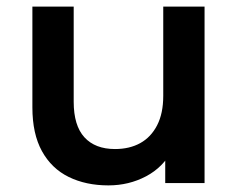

<svg xmlns="http://www.w3.org/2000/svg" viewBox="-20 -554 721 581"><path d="M308 7Q240 7 188 -18.5Q136 -44 107 -96.5Q78 -149 78 -229V-534H203V-246Q203 -174 235.5 -138.5Q268 -103 328 -103Q372 -103 404.5 -121Q437 -139 455.5 -175Q474 -211 474 -264V-534H599V0H480V-144L501 -100Q474 -48 422 -20.5Q370 7 308 7Z"/></svg>

Font: MOST Montserrat SemiBold
Style: Regular
Weight: 600
Designer: Julieta Ulanovsky
Foundry: Julieta Ulanovsky
Version: Version 8.000;March 11, 2024;FontCreator 15.0.0.2926 64-bit